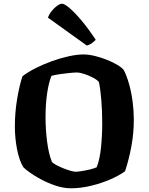

<svg xmlns="http://www.w3.org/2000/svg" viewBox="-20 -1013 801 1033"><path d="M362 0Q322 0 280 -14Q238 -28 201.5 -47.5Q165 -67 139.5 -85.5Q114 -104 105 -114Q83 -151 71.5 -211Q60 -271 60 -333Q60 -409 72.5 -482.5Q85 -556 101 -603Q131 -626 173 -647Q215 -668 261 -684.5Q307 -701 351 -710.5Q395 -720 429 -720Q457 -720 490 -712Q523 -704 554.5 -691.5Q586 -679 610.5 -664.5Q635 -650 646 -636Q662 -605 674.5 -560.5Q687 -516 693.5 -466Q700 -416 700 -370Q700 -297 687 -226.5Q674 -156 653 -92Q624 -70 575 -48.5Q526 -27 470 -13.5Q414 0 362 0ZM386 -89Q397 -89 419.5 -92.5Q442 -96 464.5 -101.5Q487 -107 500 -113Q517 -155 523.5 -220Q530 -285 530 -351Q530 -417 525 -476.5Q520 -536 512 -572Q502 -584 479 -596Q456 -608 432 -615.5Q408 -623 395 -623Q381 -623 355 -620.5Q329 -618 302 -614Q275 -610 257 -605Q242 -569 233.5 -510.5Q225 -452 225 -382Q225 -316 233.5 -250.5Q242 -185 259 -143Q264 -135 282 -125.5Q300 -116 321 -107.5Q342 -99 360.5 -94Q379 -89 386 -89ZM447 -768 238 -918Q244 -936 258 -953.5Q272 -971 287.5 -982Q303 -993 314 -993Q327 -993 355 -969Q383 -945 419.5 -901.5Q456 -858 495 -799Q490 -793 476.5 -782.5Q463 -772 447 -768Z"/></svg>

Font: Texturina ExtraBold
Style: Regular
Weight: 800
Designer: Guillermo Torres Carreño
Foundry: Omnibus-Type
Version: Version 1.002; ttfautohint (v1.8.3)